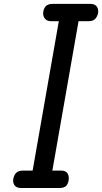

<svg xmlns="http://www.w3.org/2000/svg" viewBox="-20 -948 515 968"><path d="M87 0Q64.5 0 54.5 -12.5Q44.5 -25 46.5 -43Q49 -62 60 -75Q71 -88 96.5 -88H144.5L276.5 -841H238Q216 -841 205.8 -855Q195.5 -869 198 -886.5Q200 -905 210.8 -916.8Q221.5 -928.5 247 -928.5H435Q456.5 -928.5 466.5 -916.8Q476.5 -905 475 -886.5Q473 -869 462 -855Q451 -841 426 -841H376L244 -88H287.5Q310.5 -88 319.5 -75Q328.5 -62 326.5 -43Q325 -25 315 -12.5Q305 0 278 0Z"/></svg>

Font: Edu AU VIC WA NT Hand Medium
Style: Regular
Weight: 500
Version: Version 1.001